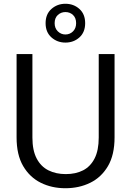

<svg xmlns="http://www.w3.org/2000/svg" viewBox="-20 -987 696 1019"><path d="M327 12Q255 12 196.5 -17Q138 -46 103 -105.5Q68 -165 68 -258V-700H152V-257Q152 -189 174.5 -146Q197 -103 237 -83Q277 -63 329 -63Q382 -63 421 -83Q460 -103 482 -146Q504 -189 504 -257V-700H588V-258Q588 -165 553 -105.5Q518 -46 459 -17Q400 12 327 12ZM327 -761Q284 -761 253 -788.5Q222 -816 222 -864Q222 -912 253 -939.5Q284 -967 327 -967Q371 -967 401.5 -939.5Q432 -912 432 -864Q432 -816 401.5 -788.5Q371 -761 327 -761ZM327 -804Q351 -804 367.5 -820.5Q384 -837 384 -864Q384 -892 367.5 -907.5Q351 -923 327 -923Q304 -923 287 -907.5Q270 -892 270 -864Q270 -837 287 -820.5Q304 -804 327 -804Z"/></svg>

Font: DVN - DM Sans
Style: Regular
Weight: 400
Designer: Colophon Foundry, Jonny Pinhorn
Foundry: Colophon Foundry
Version: Version 4.004;gftools[0.9.30]